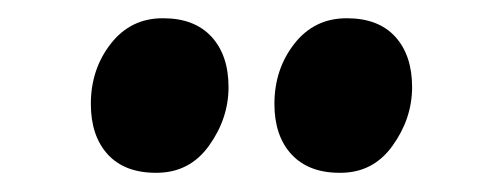

<svg xmlns="http://www.w3.org/2000/svg" viewBox="-20 -750 537 205"><path d="M146.5 -565.5Q113 -565.5 95 -585.2Q77 -605 77 -639Q77 -676 98.2 -703.2Q119.5 -730.5 153.5 -730.5H154.5Q187.5 -730.5 205.8 -710.8Q224 -691 224 -657Q224 -623.5 203.2 -594.5Q182.5 -565.5 147 -565.5ZM342.5 -565.5Q309.5 -565.5 291.2 -585.2Q273 -605 273 -639Q273 -676 294.2 -703.2Q315.5 -730.5 350 -730.5H350.5Q384 -730.5 402 -710.8Q420 -691 420 -657Q420 -623.5 399.2 -594.5Q378.5 -565.5 343.5 -565.5Z"/></svg>

Font: Merriweather 144pt Black
Style: Regular
Weight: 900
Version: Version 2.100